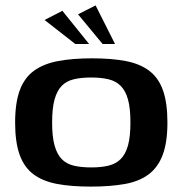

<svg xmlns="http://www.w3.org/2000/svg" viewBox="-20 -684 676 711"><path d="M316 7Q243 7 190.5 -3Q138 -13 103.5 -39Q69 -65 52.5 -111.5Q36 -158 36 -230Q36 -304 53.5 -350.5Q71 -397 106.5 -422.5Q142 -448 195.5 -458Q249 -468 321 -468Q393 -468 445.5 -458Q498 -448 532.5 -422Q567 -396 583.5 -349.5Q600 -303 600 -230Q600 -157 582.5 -110.5Q565 -64 530 -38Q495 -12 441.5 -2.5Q388 7 316 7ZM318 -64Q354 -64 381.5 -70.5Q409 -77 427 -95Q445 -113 454 -145.5Q463 -178 463 -230Q463 -283 454 -315.5Q445 -348 427 -366Q409 -384 381.5 -390.5Q354 -397 318 -397Q281 -397 253.5 -390.5Q226 -384 208.5 -366Q191 -348 182 -315.5Q173 -283 173 -230Q173 -178 182 -145.5Q191 -113 208.5 -95Q226 -77 253.5 -70.5Q281 -64 318 -64ZM259 -521 145 -610 211 -644 310 -521ZM360 -521 269 -631 334 -664 406 -521Z"/></svg>

Font: Genos SemiBold
Style: Regular
Weight: 600
Designer: Robert E. Leuschke
Foundry: Robert E. Leuschke
Version: Version 1.010